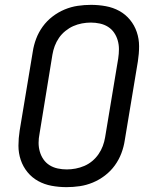

<svg xmlns="http://www.w3.org/2000/svg" viewBox="-20 -763 640 791"><path d="M254 8Q223 8 193 2.5Q163 -3 137.5 -17Q112 -31 93.5 -53.5Q75 -76 65.5 -104Q56 -132 56 -162.5Q56 -193 61 -225L115 -550Q119 -577 129 -603.5Q139 -630 156 -653.5Q173 -677 196.5 -695Q220 -713 246.5 -724Q273 -735 300.5 -739Q328 -743 355 -743Q355 -743 355 -743Q355 -743 355 -743Q386 -743 416 -737.5Q446 -732 471.5 -718Q497 -704 515.5 -681.5Q534 -659 543.5 -631Q553 -603 553 -572.5Q553 -542 548 -510L494 -185Q490 -158 480 -131.5Q470 -105 453 -81.5Q436 -58 412.5 -40Q389 -22 362.5 -11Q336 0 308.5 4Q281 8 254 8Q254 8 254 8Q254 8 254 8ZM255 -65Q273 -65 291.5 -68.5Q310 -72 327.5 -79.5Q345 -87 360 -99.5Q375 -112 386 -128Q397 -144 403.5 -161.5Q410 -179 413 -197L467 -522Q470 -542 470 -560.5Q470 -579 465 -596.5Q460 -614 450 -628.5Q440 -643 425 -652.5Q410 -662 391.5 -666Q373 -670 354 -670Q336 -670 317.5 -666.5Q299 -663 282 -655.5Q265 -648 249.5 -635.5Q234 -623 223 -607Q212 -591 205.5 -573.5Q199 -556 196 -538L143 -213Q139 -193 139 -174.5Q139 -156 144 -138.5Q149 -121 159 -106.5Q169 -92 184 -82.5Q199 -73 217.5 -69Q236 -65 255 -65Z"/></svg>

Font: Iosevka SS04 Extended
Style: Italic
Weight: 400
Width: 7
Italic angle: -9°
Monospace: yes
Designer: Belleve Invis
Foundry: Belleve Invis
Version: Version 19.0.0; ttfautohint (v1.8.4)